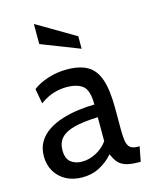

<svg xmlns="http://www.w3.org/2000/svg" viewBox="-114 -821 709 904"><g transform="rotate(-15 240.0 -368.5)"><path d="M175 10Q129.5 10 95.5 -8.5Q61.5 -27 42.8 -59Q24 -91 24 -132Q24 -173.5 42.2 -203.2Q60.5 -233 91.2 -252.8Q122 -272.5 160 -284.2Q198 -296 238.8 -301.2Q279.5 -306.5 317 -307Q317 -377 289.5 -398.5Q262 -420 210 -420Q182.5 -420 151.2 -411.5Q120 -403 81 -376L68 -449Q97.5 -471.5 141.5 -485.8Q185.5 -500 234 -500Q296 -500 334 -478.2Q372 -456.5 389.5 -405Q407 -353.5 407 -265V-165Q407 -130 410.2 -107.2Q413.5 -84.5 425.2 -73.2Q437 -62 463 -62H472L458 10H451Q407.5 10 383.8 1.5Q360 -7 347.5 -23Q335 -39 325 -62Q297.5 -30 260 -10Q222.5 10 175 10ZM192 -62Q228 -62 261.8 -80Q295.5 -98 317 -128V-245Q245.5 -242.5 201.2 -231Q157 -219.5 136.5 -196.5Q116 -173.5 116 -137Q116 -97.5 137.2 -79.8Q158.5 -62 192 -62ZM327 -576 140 -649V-747L327 -637Z"/></g></svg>

Font: Cabin Resolve
Style: Regular-Resolve
Weight: 400
Designer: Pablo Impallari
Foundry: Pablo Impallari. http://www.impallari.com Igino Marini. http://www.ikern.com
Version: Version 3.001